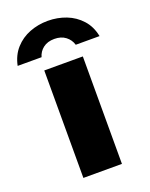

<svg xmlns="http://www.w3.org/2000/svg" viewBox="-137 -795 678 868"><g transform="rotate(-20 202.0 -361.0)"><path d="M296.5 -517V0H111V-517ZM399 -577.5Q389.5 -626 360.2 -658.2Q331 -690.5 289.8 -706.5Q248.5 -722.5 202 -722.5Q155.5 -722.5 114.2 -706.5Q73 -690.5 44 -658.2Q15 -626 5 -577.5H120Q127 -603 148 -619.2Q169 -635.5 202 -635.5Q234.5 -635.5 255.8 -619.2Q277 -603 284.5 -577.5Z"/></g></svg>

Font: Public Sans Black
Style: Regular
Weight: 900
Designer: The Public Sans Project Authors: Dan O. Williams and USWDS (Libre Franklin designed by Pablo Impallari and Rodrigo Fuenz
Version: Version 1.007